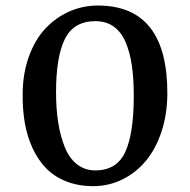

<svg xmlns="http://www.w3.org/2000/svg" viewBox="-20 -650 671 679"><path d="M316.9 -47.4Q393.1 -47.4 423.1 -112.8Q453.1 -178.2 453.1 -311Q453.1 -372.1 446.3 -418.5Q439.5 -464.8 424.1 -501Q408.7 -537.1 381.8 -556.2Q355 -575.2 317.4 -575.2Q240.7 -575.2 209.5 -512.2Q178.2 -449.2 178.2 -323.7Q178.2 -265.1 185.8 -217Q193.4 -168.9 209 -129.9Q224.6 -90.8 252.2 -69.1Q279.8 -47.4 316.9 -47.4ZM309.6 8.3Q256.3 8.3 213.6 -8.8Q170.9 -25.9 142.3 -55.7Q113.8 -85.4 94.7 -127Q75.7 -168.5 67.6 -216.1Q59.6 -263.7 60.1 -317.4Q60.5 -389.6 82 -449.5Q103.5 -509.3 139.9 -548.3Q176.3 -587.4 224.1 -608.9Q272 -630.4 326.2 -630.4Q573.2 -630.4 571.8 -317.4Q571.3 -245.1 551 -184.1Q530.8 -123 495.8 -81.1Q460.9 -39.1 412.8 -15.4Q364.7 8.3 309.6 8.3Z"/></svg>

Font: HaufeMerriweather
Style: Regular
Weight: 400
Designer: Eben Sorkin ( eben@eyebytes.com )
Foundry: Eben Sorkin
Version: Version 1.56